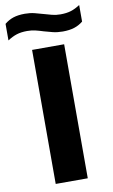

<svg xmlns="http://www.w3.org/2000/svg" viewBox="-142 -992 615 1044"><g transform="rotate(-10 166.0 -470.0)"><path d="M78 0V-740H255V0ZM260 -809.5Q231 -809.5 206.2 -815.5Q181.5 -821.5 158 -828.5Q136.5 -835.5 114.8 -840.8Q93 -846 69 -846Q35.5 -846 10.8 -838Q-14 -830 -39.5 -813V-904.5Q-17.5 -923 9.2 -931.8Q36 -940.5 73 -940.5Q102 -940.5 126.8 -934.2Q151.5 -928 175 -921Q196.5 -914.5 218.2 -909Q240 -903.5 264 -903.5Q297.5 -903.5 322.2 -911.2Q347 -919 372.5 -936V-844.5Q350.5 -826.5 323.8 -818Q297 -809.5 260 -809.5Z"/></g></svg>

Font: Encode Sans Expanded Expanded
Style: Bold
Weight: 700
Width: 7
Designer: Multiple Designers
Foundry: Impallari Type
Version: Version 3.000; ttfautohint (v1.8.3) -l 8 -r 50 -G 200 -x 14 